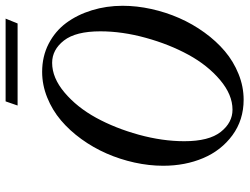

<svg xmlns="http://www.w3.org/2000/svg" viewBox="-118 -722 854 657"><g transform="rotate(-90 308.5 -394.0)"><path d="M275.4 -760.3 289.6 -801.3H572.8L556.2 -760.3ZM295.4 13.2Q226.1 13.2 173.8 -25.1Q121.6 -63.5 95.5 -125.2Q69.3 -187 69.3 -262.2Q69.3 -310.5 80.3 -360.4Q91.3 -410.2 111.3 -455.8Q131.3 -501.5 160.6 -542Q189.9 -582.5 224.9 -612.1Q259.8 -641.6 302.7 -658.9Q345.7 -676.3 390.6 -676.3Q443.4 -676.3 486.6 -654.1Q529.8 -631.8 557.9 -594Q585.9 -556.2 601.3 -506.3Q616.7 -456.5 616.7 -400.9Q616.7 -352.5 605.7 -302.7Q594.7 -252.9 574.7 -207.3Q554.7 -161.6 525.4 -121.1Q496.1 -80.6 461.2 -51Q426.3 -21.5 383.3 -4.2Q340.3 13.2 295.4 13.2ZM261.2 -24.9Q312.5 -24.9 362.8 -67.4Q413.1 -109.9 449 -175.5Q484.9 -241.2 507.1 -321.8Q529.3 -402.3 529.3 -477.1Q529.3 -561.5 497.8 -601.8Q466.3 -642.1 421.4 -642.1Q370.1 -642.1 319.8 -599.6Q269.5 -557.1 233.6 -491.7Q197.8 -426.3 175.5 -345.5Q153.3 -264.6 153.3 -189.9Q153.3 -105.5 185.1 -65.2Q216.8 -24.9 261.2 -24.9Z"/></g></svg>

Font: Elstob 14pt Medium
Style: Italic
Weight: 500
Italic angle: -20°
Designer: Peter S. Baker
Version: Version 1.015